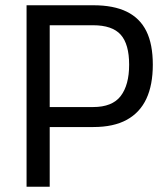

<svg xmlns="http://www.w3.org/2000/svg" viewBox="-20 -710 633 730"><path d="M81 0V-690H335Q412 -690 462 -665.5Q512 -641 536.5 -591.5Q561 -542 561 -464Q561 -387 536.5 -334.5Q512 -282 462 -254.5Q412 -227 335 -227H169V0ZM169 -303H334Q407 -303 439 -345Q471 -387 471 -464Q471 -542 439 -578Q407 -614 334 -614H169Z"/></svg>

Font: Cairo Play Medium
Style: Regular
Weight: 500
Version: Version 3.119